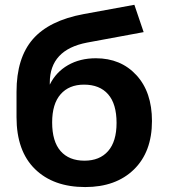

<svg xmlns="http://www.w3.org/2000/svg" viewBox="-20 -758 693 789"><path d="M330.1 10.7Q199.2 10.7 123.5 -63.5Q47.9 -137.7 47.9 -276.4V-380.9Q47.9 -519.5 114.7 -596.7Q181.6 -673.8 324.2 -700.2L532.2 -738.3L570.3 -626L337.9 -583Q184.6 -553.7 184.6 -418V-410.2Q210 -461.9 259.3 -490.2Q308.6 -518.6 374 -518.6Q476.6 -518.6 540.5 -449.2Q604.5 -379.9 604.5 -260.7Q604.5 -133.8 530.3 -61.5Q456.1 10.7 330.1 10.7ZM194.3 -254.9Q194.3 -176.8 229 -137.2Q263.7 -97.7 327.1 -97.7Q389.6 -97.7 424.3 -137.2Q459 -176.8 459 -252.9Q459 -331.1 424.3 -370.6Q389.6 -410.2 325.2 -410.2Q263.7 -410.2 229 -370.6Q194.3 -331.1 194.3 -254.9Z"/></svg>

Font: Min Sans Bold
Style: Regular
Weight: 700
Designer: Jinseong-Kim, NotoSansCJK, Nunito
Foundry: Jinseong-Kim
Version: Version 1.400;Glyphs 3.1.2 (3151)